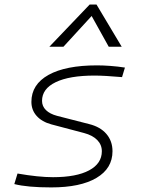

<svg xmlns="http://www.w3.org/2000/svg" viewBox="-20 -815 626 845"><path d="M205.6 9.8Q100.1 9.8 43 -4.9L57.1 -51.3Q149.4 -35.2 213.4 -35.2Q315.9 -35.2 372.1 -65.2Q428.2 -95.2 428.2 -149.4Q428.2 -178.2 407.7 -199Q387.2 -219.7 350.1 -229.5L206.1 -267.6Q164.6 -278.8 141.4 -304.7Q118.2 -330.6 118.2 -366.7Q118.2 -443.4 193.6 -485.4Q269 -527.3 406.7 -527.3Q434.1 -527.3 466.3 -524.9Q498.5 -522.5 529.8 -517.6L517.1 -475.6Q439 -482.4 396 -482.4Q285.6 -482.4 225.3 -453.4Q165 -424.3 165 -371.1Q165 -347.2 182.4 -330.3Q199.7 -313.5 231 -305.2L372.1 -269Q421.4 -256.8 448.2 -225.6Q475.1 -194.3 475.1 -149.4Q475.1 -73.7 404.5 -32Q334 9.8 205.6 9.8ZM404.8 -794.9 515.6 -609.4H458.5L383.3 -744.6L259.3 -609.4H197.3L374.5 -794.9Z"/></svg>

Font: Cascadia Mono PL ExtraLight
Style: Italic
Weight: 200
Italic angle: -10°
Monospace: yes
Designer: Aaron Bell
Foundry: Saja Typeworks
Version: Version 2404.023; ttfautohint (v1.8.4)